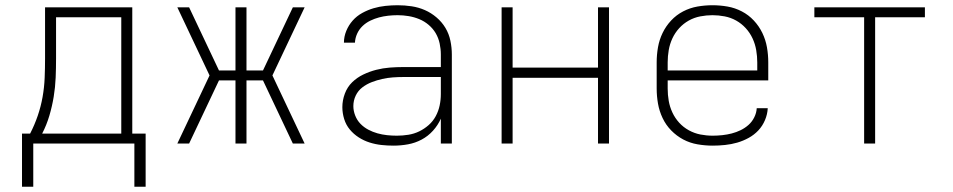

<svg xmlns="http://www.w3.org/2000/svg" viewBox="-20 -548 3640 733"><path d="M493 165V0H107V165H64V-38H95Q112 -71 124 -106Q136 -141 142.5 -177.5Q149 -214 150.5 -251Q152 -288 152 -325V-520H485V-38H536V165ZM141 -38H443V-482H194V-325Q194 -288 192.5 -251.5Q191 -215 185 -178.5Q179 -142 168.5 -106.5Q158 -71 141 -38Z M702 0H657L780 -260L657 -520H702L816 -279H879V-520H921V-279H984L1098 -520H1143L1020 -260L1143 0H1098L984 -241H921V0H879V-241H816Z M1482 8Q1459 8 1436 5.5Q1413 3 1391 -4Q1369 -11 1349.5 -23.5Q1330 -36 1315.5 -53.5Q1301 -71 1294 -93.5Q1287 -116 1287 -139Q1287 -165 1296.5 -190.5Q1306 -216 1324.5 -234Q1343 -252 1367 -263.5Q1391 -275 1416.5 -281.5Q1442 -288 1468 -290Q1494 -292 1520 -292H1663V-340Q1663 -361 1658.5 -382Q1654 -403 1643.5 -421Q1633 -439 1616.5 -453Q1600 -467 1580.5 -475Q1561 -483 1540 -486.5Q1519 -490 1498 -490Q1480 -490 1462 -488Q1444 -486 1427 -481.5Q1410 -477 1393.5 -469Q1377 -461 1364 -448.5Q1351 -436 1343.5 -419.5Q1336 -403 1335 -385H1293Q1293 -408 1302 -430Q1311 -452 1326.5 -469.5Q1342 -487 1363 -498.5Q1384 -510 1406 -516.5Q1428 -523 1451.5 -525.5Q1475 -528 1498 -528Q1525 -528 1551.5 -524Q1578 -520 1602 -509.5Q1626 -499 1646.5 -481.5Q1667 -464 1680.5 -441.5Q1694 -419 1699.5 -392.5Q1705 -366 1705 -340V0H1663V-95Q1652 -70 1633 -49Q1614 -28 1589.5 -15Q1565 -2 1537.5 3Q1510 8 1482 8ZM1495 -30Q1517 -30 1539 -33.5Q1561 -37 1580.5 -46.5Q1600 -56 1616.5 -70.5Q1633 -85 1643.5 -104.5Q1654 -124 1658.5 -145.5Q1663 -167 1663 -189V-254H1521Q1500 -254 1479.5 -252.5Q1459 -251 1439 -246.5Q1419 -242 1399.5 -234.5Q1380 -227 1363.5 -214.5Q1347 -202 1338 -183Q1329 -164 1329 -143Q1329 -125 1336 -107Q1343 -89 1356 -75.5Q1369 -62 1386 -53Q1403 -44 1421 -39Q1439 -34 1457.5 -32Q1476 -30 1495 -30Z M1895 0V-520H1937V-290H2263V-520H2305V0H2263V-251H1937V0Z M2701 8Q2672 8 2643 3Q2614 -2 2588.5 -15.5Q2563 -29 2542.5 -50Q2522 -71 2509.5 -97.5Q2497 -124 2492 -152.5Q2487 -181 2487 -210V-310Q2487 -339 2492 -367.5Q2497 -396 2509.5 -422Q2522 -448 2542 -469.5Q2562 -491 2588 -504.5Q2614 -518 2642.5 -523Q2671 -528 2700 -528Q2729 -528 2757.5 -523Q2786 -518 2812 -504.5Q2838 -491 2858 -469.5Q2878 -448 2890.5 -422Q2903 -396 2908 -367.5Q2913 -339 2913 -310V-241H2529V-210Q2529 -186 2533 -163Q2537 -140 2547 -118.5Q2557 -97 2573 -79.5Q2589 -62 2610 -50.5Q2631 -39 2654 -34.5Q2677 -30 2701 -30Q2719 -30 2737.5 -32Q2756 -34 2773.5 -38.5Q2791 -43 2807.5 -51Q2824 -59 2837.5 -71Q2851 -83 2859.5 -100Q2868 -117 2869 -135H2911Q2910 -112 2900.5 -89.5Q2891 -67 2875 -50Q2859 -33 2838 -21.5Q2817 -10 2794.5 -3.5Q2772 3 2748 5.5Q2724 8 2701 8ZM2871 -279V-310Q2871 -333 2867 -356.5Q2863 -380 2853 -401.5Q2843 -423 2827 -440.5Q2811 -458 2790.5 -469.5Q2770 -481 2746.5 -485.5Q2723 -490 2700 -490Q2677 -490 2653.5 -485.5Q2630 -481 2609.5 -469.5Q2589 -458 2573 -440.5Q2557 -423 2547 -401.5Q2537 -380 2533 -356.5Q2529 -333 2529 -310V-279Z M3279 0V-482H3089V-520H3511V-482H3321V0Z"/></svg>

Font: Iosevka Extralight Extended
Style: Regular
Weight: 200
Width: 7
Monospace: yes
Designer: Belleve Invis
Foundry: Belleve Invis
Version: Version 32.5.0; ttfautohint (v1.8.4)